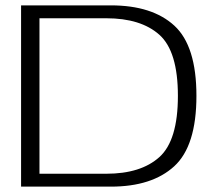

<svg xmlns="http://www.w3.org/2000/svg" viewBox="-20 -695 818 715"><path d="M58.5 0H393Q546 0 628.8 -75.8Q711.5 -151.5 711.5 -338Q711.5 -524 629.2 -599.5Q547 -675 393 -675H58.5ZM127 -48V-627H376Q504.5 -627 573.5 -565.5Q642.5 -504 642.5 -338Q642.5 -172 573.5 -110Q504.5 -48 376 -48Z"/></svg>

Font: Anybody Expanded Light
Style: Regular
Weight: 300
Width: 7
Version: Version 1.113;gftools[0.9.25]